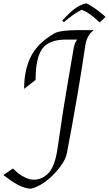

<svg xmlns="http://www.w3.org/2000/svg" viewBox="-92 -932 654 1154"><path d="M378 -751H468L469 -748Q454 -739 440 -716Q426 -693 421 -660Q376 -356 310 -11Q299 44 233 113.5Q167 183 95 202Q36 202 -50 136Q-71 121 -72 120L-14 81Q7 101 20 111.5Q33 122 59.5 135Q86 148 111 148Q164 148 201.5 106Q239 64 254 -41Q269 -146 286 -257Q317 -449 351 -643Q357 -676 372 -694H303Q203 -694 162.5 -639.5Q122 -585 122 -452L53 -398Q53 -512 94 -593Q135 -674 234 -731Q269 -751 378 -751ZM426 -912Q449 -903 486.5 -876Q524 -849 542 -830L507 -797Q443 -859 398 -873Q352 -850 292 -799L282 -808Q322 -852 354.5 -877.5Q387 -903 426 -912Z"/></svg>

Font: Felipa
Style: Regular
Weight: 400
Designer: Javier Alcaraz
Foundry: Fontstage
Version: Version 1.001